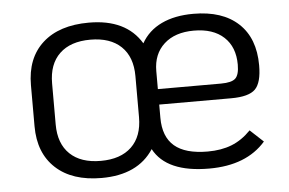

<svg xmlns="http://www.w3.org/2000/svg" viewBox="-42 -538 911 606"><g transform="rotate(-5 414.0 -235.0)"><path d="M60 -170V-300Q60 -386 112.5 -433.5Q165 -481 259 -481Q377 -481 425 -401Q447 -440 489 -460Q531 -480 590 -480Q682 -480 732.5 -433Q783 -386 783 -300Q783 -245 762.5 -224.5Q742 -204 686 -204H458V-162Q458 -102 492.5 -72.5Q527 -43 598 -43Q641 -43 674 -56Q707 -69 735 -98L777 -59Q716 11 598 11Q463 11 422 -66Q372 11 257 11Q164 11 112 -37Q60 -85 60 -170ZM391 -170V-300Q391 -361 356.5 -394Q322 -427 259 -427Q196 -427 161.5 -394Q127 -361 127 -300V-170Q127 -109 161.5 -76Q196 -43 259 -43Q322 -43 356.5 -76Q391 -109 391 -170ZM658 -253Q692 -253 704 -264.5Q716 -276 716 -308Q716 -364 682 -395.5Q648 -427 587 -427Q527 -427 492.5 -395.5Q458 -364 458 -310V-253Z"/></g></svg>

Font: KoHo
Style: Regular
Weight: 400
Version: Version 1.000; ttfautohint (v1.6)